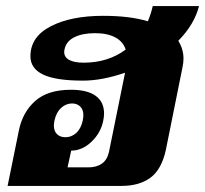

<svg xmlns="http://www.w3.org/2000/svg" viewBox="-20 -611 674 631"><path d="M566 -477Q583 -449 583 -419Q583 -405 580 -391L525 -118Q511 -54 474.5 -27Q438 0 379 0H5L42 -182Q54 -242 95.5 -279Q137 -316 213 -316Q267 -316 294.5 -296Q322 -276 322 -238Q322 -227 319 -213Q311 -174 280.5 -145Q250 -116 214 -116L202 -61H271Q297 -61 314.5 -73Q332 -85 338 -111L391 -372Q315 -346 253 -346Q163 -346 121.5 -366Q80 -386 80 -426Q80 -490 146.5 -524.5Q213 -559 319 -559Q407 -559 466 -541Q476 -565 482 -591H634Q619 -531 566 -477ZM191 -440Q191 -423 207.5 -414Q224 -405 255 -405Q335 -405 393 -448Q385 -474 359 -488Q333 -502 292 -502Q251 -502 224 -488.5Q197 -475 192 -448Q191 -445 191 -440ZM157 -199Q157 -180 167.5 -170Q178 -160 195 -160Q215 -160 230.5 -174Q246 -188 252 -215Q254 -227 254 -232Q254 -251 243.5 -261Q233 -271 217 -271Q197 -271 181 -256.5Q165 -242 159 -215Q157 -203 157 -199Z"/></svg>

Font: Trirong Black
Style: Italic
Weight: 900
Italic angle: -12°
Designer: Katatrad Team
Foundry: CadsonDemak
Version: Version 1.001